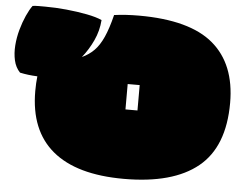

<svg xmlns="http://www.w3.org/2000/svg" viewBox="-168 -868 1232 972"><g transform="rotate(5 448.0 -382.0)"><path d="M495 35Q255 35 132.5 -67Q10 -169 10 -369Q10 -389 11 -408Q12 -427 14 -444Q-34 -446 -75 -455Q-98 -479 -106 -514.5Q-114 -550 -111 -590.5Q-108 -631 -97 -670.5Q-86 -710 -71 -743.5Q-56 -777 -41 -797Q-27 -799 -10.5 -799Q6 -799 22 -799Q75 -799 131 -793.5Q187 -788 236 -778.5Q285 -769 313 -756Q309 -701 286 -651.5Q263 -602 230 -561Q265 -577 291 -603Q317 -629 337 -673.5Q357 -718 374 -787Q403 -791 434.5 -793Q466 -795 500 -795Q758 -795 878 -693.5Q998 -592 998 -395Q998 -172 871 -68.5Q744 35 495 35ZM473 -316H534V-445H473Z"/></g></svg>

Font: Oi
Style: Regular
Weight: 400
Designer: Kostas Bartsokas, Mohamad Dakak
Foundry: Foundry5
Version: Version 4.000